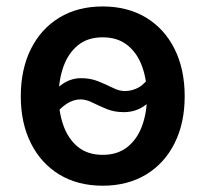

<svg xmlns="http://www.w3.org/2000/svg" viewBox="-20 -573 646 604"><path d="M303.2 11.2Q224.6 11.2 166.7 -23.9Q108.9 -59.1 77.1 -122.6Q45.4 -186 45.4 -270Q45.4 -355 77.1 -418.7Q108.9 -482.4 166.7 -517.6Q224.6 -552.7 303.2 -552.7Q381.3 -552.7 439.5 -517.6Q497.6 -482.4 529.3 -418.7Q561 -355 561 -270Q561 -186 529.3 -122.6Q497.6 -59.1 439.5 -23.9Q381.3 11.2 303.2 11.2ZM303.2 -85.9Q350.1 -85.9 381.1 -110.8Q412.1 -135.7 427.2 -177.7Q442.4 -219.7 442.4 -270.5Q442.4 -321.3 427.2 -363.5Q412.1 -405.8 381.1 -430.7Q350.1 -455.6 303.2 -455.6Q255.9 -455.6 225.3 -430.7Q194.8 -405.8 179.7 -363.8Q164.6 -321.8 164.6 -270.5Q164.6 -219.7 179.7 -177.7Q194.8 -135.7 225.3 -110.8Q255.9 -85.9 303.2 -85.9ZM146.5 -204.6 105.5 -236.3Q137.2 -276.9 167.7 -302Q198.2 -327.1 234.9 -327.1Q264.6 -327.1 289.3 -317.1Q314 -307.1 334.5 -296.9Q355 -286.6 372.1 -286.6Q396 -286.6 416.5 -298.1Q437 -309.6 458 -341.3L500 -313Q469.7 -267.6 439.5 -243.9Q409.2 -220.2 369.6 -220.2Q339.4 -220.2 315.2 -230.2Q291 -240.2 271 -250.2Q251 -260.3 233.4 -260.3Q211.4 -260.3 189.9 -246.6Q168.5 -232.9 146.5 -204.6Z"/></svg>

Font: Inter Cardless
Style: Medium
Weight: 500
Designer: Rasmus Andersson
Foundry: rsms
Version: Version 4.001;git-9221beed3